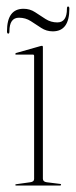

<svg xmlns="http://www.w3.org/2000/svg" viewBox="-20 -571 234 591"><path d="M112 -426V-21Q112 -11.5 124 -10L164 -5Q168 -5 168 -2Q168 0 165 0H29Q27 0 27 -2Q27 -3.5 30 -4L73 -10Q85 -11.5 85 -20V-399Q85 -403 81 -403H29Q27 -403 27 -405Q27 -406.5 30 -408L104 -429Q107 -430 109 -430Q112 -430 112 -426ZM142.5 -474.5Q123 -474.5 107 -485Q91 -495.5 74.8 -506Q58.5 -516.5 38.5 -516.5Q9 -516.5 9 -474.5Q9 -467.5 5.5 -467.5Q1.5 -467.5 1.5 -474.5Q1.5 -544 52.5 -544Q72 -544 88 -533.5Q104 -523 120.2 -512.5Q136.5 -502 156.5 -502Q186 -502 186 -544Q186 -551 189.5 -551Q193.5 -551 193.5 -544Q193.5 -474.5 142.5 -474.5Z"/></svg>

Font: Fraunces 144pt S000 Thin
Style: Regular
Weight: 100
Version: Version 1.000; ttfautohint (v1.8.3)